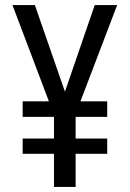

<svg xmlns="http://www.w3.org/2000/svg" viewBox="-20 -734 512 754"><path d="M235 -374 352 -714H440L296 -336H401V-275H277V-190H401V-130H277V0H192V-130H69V-190H192V-275H69V-336H172L29 -714H117Z"/></svg>

Font: Noto Sans Hebrew Condensed
Style: Regular
Weight: 400
Width: 3
Designer: Monotype Design Team
Foundry: Monotype Imaging Inc.
Version: Version 2.004; ttfautohint (v1.8.4.7-5d5b)